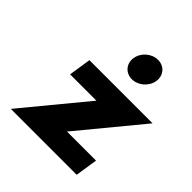

<svg xmlns="http://www.w3.org/2000/svg" viewBox="-209 -942 1094 1094"><g transform="rotate(45 338.0 -395.5)"><path d="M676.5 -513H167.5L146.8 -378H358.8L47 0H578L598.7 -135H364.7ZM443 -791C392 -791 344.8 -750 337 -699C329.2 -648 363.9 -607 414.9 -607C465.9 -607 513.2 -648 521 -699C528.8 -750 494 -791 443 -791Z"/></g></svg>

Font: Sztylet
Style: BdObl
Weight: 700
Foundry: Cannot Into Space Fonts, PlusOne Fonts
Version: Version 0.12